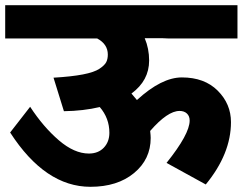

<svg xmlns="http://www.w3.org/2000/svg" viewBox="-40 -697 934 739"><path d="M607 -549 584 -550H517Q534 -510 534 -464Q534 -387 466 -337Q480 -321 487 -312Q582 -399 660 -399Q747 -399 798 -348Q849 -297 849 -227Q849 -105 752 13L601 -70Q690 -181 690 -233Q690 -250 679.5 -260Q669 -270 651 -270Q605 -270 538 -193Q540 -175 540 -166Q540 -84 476 -31Q412 22 308 22Q134 22 -1 -187L76 -286Q127 -208 186.5 -157Q246 -106 302 -106Q338 -106 359.5 -128.5Q381 -151 381 -186Q381 -242 344 -285Q281 -270 206 -269L166 -398Q235 -402 279 -410.5Q323 -419 343 -432.5Q363 -446 369 -458Q375 -470 375 -487Q375 -527 334 -549H-20V-677H874V-549Z"/></svg>

Font: Martel Sans Heavy
Style: Regular
Weight: 900
Designer: Dan Reynolds and Mathieu Réguer
Foundry: Dan Reynolds and Mathieu Réguer
Version: Version 1.001;PS 001.001;hotconv 1.0.70;makeotf.lib2.5.58329